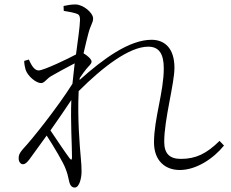

<svg xmlns="http://www.w3.org/2000/svg" viewBox="-20 -798 1040 864"><path d="M211 -456C241 -473 279 -494 316 -513L306 -421C238 -313 122 -168 83 -127C66 -107 64 -99 64 -85C64 -71 72 -59 83 -59C94 -59 101 -67 111 -79L190 -188C222 -139 266 -65 275 -39C283 -19 286 -6 291 17C295 38 305 46 316 46C339 46 347 -2 347 -25C347 -45 346 -63 344 -83C339 -140 328 -263 334 -388C443 -497 562 -588 647 -588C697 -588 717 -554 717 -490C717 -384 673 -264 673 -157C673 -76 722 -33 789 -33C864 -33 941 -85 988 -143L968 -164C910 -107 862 -83 794 -83C744 -83 719 -106 719 -160C719 -262 765 -421 765 -493C765 -583 719 -619 662 -619C561 -619 443 -532 338 -438L339 -447C349 -462 359 -476 368 -487C380 -502 392 -510 392 -521C392 -532 372 -549 356 -558C365 -599 373 -629 377 -645C388 -688 399 -695 399 -715C399 -740 355 -778 319 -778C299 -778 280 -774 266 -771L267 -749C287 -746 305 -742 317 -739C335 -734 340 -730 340 -707C339 -675 331 -621 322 -553C293 -537 177 -481 154 -481C138 -481 124 -497 110 -530L89 -524C89 -512 91 -499 95 -485C104 -456 142 -424 165 -424C180 -424 190 -444 211 -456ZM301 -348C297 -250 304 -145 304 -91C304 -77 300 -77 293 -86C277 -107 238 -165 207 -211C240 -258 274 -307 301 -348Z"/></svg>

Font: Noto Serif CJK HK ExtraLight
Style: Regular
Weight: 200
Designer: Ryoko NISHIZUKA 西塚涼子 (kana & ideographs); Frank Grießhammer (Latin, Greek & Cyrillic); Wenlong ZHANG 张文龙 (bopomofo); San
Foundry: Adobe
Version: Version 2.001;hotconv 1.1.0;makeotfexe 2.6.0